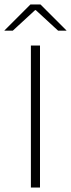

<svg xmlns="http://www.w3.org/2000/svg" viewBox="-51 -844 319 864"><path d="M129 -639V0H88V-639ZM-31 -707 86 -824H131L248 -707V-706H210.5L110 -798.5H107L6.5 -706H-31Z"/></svg>

Font: Anek Kannada Medium ExtraLight
Style: Regular
Weight: 250
Version: Version 1.003